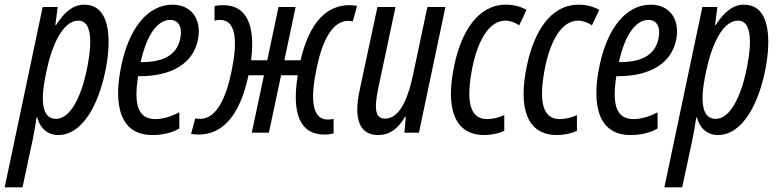

<svg xmlns="http://www.w3.org/2000/svg" viewBox="-67 -566 3316 819"><path d="M-47 233H29L72 32C78 4 84 -31 89 -65H92C103 -20 136 10 181 10C287 10 353 -124 381 -257C404 -362 418 -546 292 -546C245 -546 208 -515 172 -459H169L179 -536H115ZM172 -59C91 -59 117 -197 132 -266C154 -370 200 -478 267 -478C342 -478 316 -327 302 -263C280 -159 235 -59 172 -59Z M583 10C620 10 663 3 698 -18V-87C659 -66 622 -58 596 -58C525 -58 502 -113 522 -241H529C669 -241 757 -298 777 -395C795 -480 752 -546 669 -546C559 -546 482 -438 451 -288C422 -156 425 10 583 10ZM659 -481C695 -481 712 -450 702 -402C688 -334 635 -301 536 -301H533C560 -423 607 -481 659 -481Z M780 8C878 8 955 -66 993 -245H1059L1007 0H1080L1132 -245H1203C1177 -83 1211 8 1318 8C1333 8 1345 6 1356 3V-59C1349 -57 1342 -56 1331 -56C1261 -56 1257 -150 1284 -277C1307 -388 1349 -477 1418 -477C1427 -477 1433 -476 1438 -475L1456 -541C1445 -543 1435 -544 1424 -544C1329 -544 1254 -475 1215 -309H1146L1194 -536H1121L1073 -309H1004C1023 -459 985 -544 885 -544C870 -544 859 -543 848 -540V-478C855 -480 862 -481 872 -481C942 -481 947 -386 920 -259C897 -148 856 -59 787 -59C777 -59 771 -60 766 -61L748 5C759 7 769 8 780 8Z M1546 10C1593 10 1629 -14 1661 -68H1664L1658 0H1720L1833 -536H1756L1695 -248C1670 -128 1631 -60 1576 -60C1535 -60 1527 -97 1547 -192L1620 -536H1543L1467 -181C1440 -56 1468 10 1546 10Z M1999 10C2024 10 2057 5 2084 -8V-75C2053 -61 2026 -58 2010 -58C1934 -58 1920 -141 1949 -283C1971 -388 2017 -478 2089 -478C2108 -478 2131 -470 2148 -458L2179 -524C2152 -539 2123 -546 2091 -546C1969 -546 1900 -426 1871 -288C1832 -106 1870 10 1999 10Z M2309 10C2334 10 2367 5 2394 -8V-75C2363 -61 2336 -58 2320 -58C2244 -58 2230 -141 2259 -283C2281 -388 2327 -478 2399 -478C2418 -478 2441 -470 2458 -458L2489 -524C2462 -539 2433 -546 2401 -546C2279 -546 2210 -426 2181 -288C2142 -106 2180 10 2309 10Z M2623 10C2660 10 2703 3 2738 -18V-87C2699 -66 2662 -58 2636 -58C2565 -58 2542 -113 2562 -241H2569C2709 -241 2797 -298 2817 -395C2835 -480 2792 -546 2709 -546C2599 -546 2522 -438 2491 -288C2462 -156 2465 10 2623 10ZM2699 -481C2735 -481 2752 -450 2742 -402C2728 -334 2675 -301 2576 -301H2573C2600 -423 2647 -481 2699 -481Z M2767 233H2843L2886 32C2892 4 2898 -31 2903 -65H2906C2917 -20 2950 10 2995 10C3101 10 3167 -124 3195 -257C3218 -362 3232 -546 3106 -546C3059 -546 3022 -515 2986 -459H2983L2993 -536H2929ZM2986 -59C2905 -59 2931 -197 2946 -266C2968 -370 3014 -478 3081 -478C3156 -478 3130 -327 3116 -263C3094 -159 3049 -59 2986 -59Z"/></svg>

Font: Noto Sans ExtraCondensed
Style: Italic
Weight: 400
Width: 2
Italic angle: -12°
Designer: Monotype Design Team
Foundry: Monotype Imaging Inc.
Version: Version 2.013